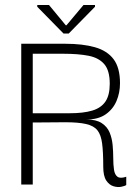

<svg xmlns="http://www.w3.org/2000/svg" viewBox="-20 -738 560 768"><path d="M65 0V-563H240Q311 -563 360 -549Q409 -535 434.5 -501Q460 -467 460 -405Q460 -367 446 -334Q432 -301 402.5 -280.5Q373 -260 326 -260Q365 -260 387 -245.5Q409 -231 418.5 -208Q428 -185 430.5 -158Q433 -131 433 -105Q433 -79 436 -59Q439 -39 450 -31Q461 -23 485 -31V2Q480 6 465.5 9Q451 12 434 7Q417 2 405 -16Q393 -34 393 -71Q393 -129 388.5 -164Q384 -199 369.5 -217Q355 -235 324 -242Q293 -249 241.5 -249Q190 -249 111 -248V0ZM111 -285H258Q313 -285 348.5 -295.5Q384 -306 401.5 -331.5Q419 -357 419 -403Q419 -456 397 -481.5Q375 -507 334 -515Q293 -523 234 -523H111ZM234 -604 129 -711V-718H176L243 -637H246L314 -718H360V-711L255 -604Z"/></svg>

Font: Darker Grotesque
Style: Regular
Weight: 400
Designer: Gabriel Lam
Foundry: TypeRant
Version: Version 1.000;gftools[0.9.28]